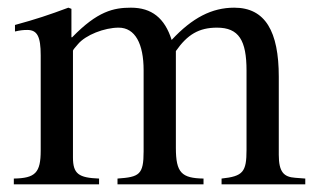

<svg xmlns="http://www.w3.org/2000/svg" viewBox="-20 -480 818 500"><path d="M775 0V-15L749 -17C719 -19 706 -32 706 -77V-280C706 -398 671 -460 590 -460C532 -460 481 -434 427 -376C409 -433 375 -460 321 -460C276 -460 234 -451 168 -383H166V-457L158 -460C107 -441 74 -430 19 -415V-398C32 -401 40 -402 51 -402C77 -402 86 -385 86 -336V-88C86 -30 72 -16 16 -15V0H238V-15C185 -17 170 -27 170 -70V-348C170 -350 176 -357 183 -365C203 -389 252 -408 289 -408C332 -408 354 -366 354 -297V-86C354 -25 343 -19 286 -15V0H510V-15C453 -16 438 -30 438 -95V-347C468 -390 498 -408 545 -408C602 -408 622 -375 622 -296V-90C622 -32 613 -21 557 -15V0Z"/></svg>

Font: XITS Math
Style: Regular
Weight: 400
Designer: MicroPress Inc., with final additions and corrections provided by Coen Hoffman, Elsevier (retired)
Version: Version 1.302